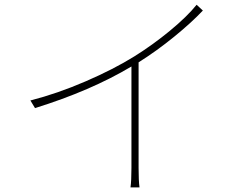

<svg xmlns="http://www.w3.org/2000/svg" viewBox="-20 -775 1040 811"><path d="M810.5 -754.9 836.9 -730.5Q789.1 -679.7 715.3 -619.6Q641.6 -559.6 565.4 -511.7V-65.4Q565.4 -10.7 569.3 16.6H531.2Q535.2 -10.7 535.2 -65.4V-494.1Q363.3 -391.6 127.9 -318.4L108.4 -350.6Q222.7 -379.9 341.3 -431.2Q460 -482.4 547.9 -537.1Q626 -585.9 698.2 -645.5Q770.5 -705.1 810.5 -754.9Z"/></svg>

Font: Gen Shin Gothic Monospace ExtraLight
Style: Regular
Weight: 200
Designer: [Source Han Sans]
Ryoko NISHIZUKA  (kana & ideographs); Paul D. Hunt (Latin, Greek & Cyrillic); Wenlong ZHANG  (bopomofo
Version: Version 1.002.20150607